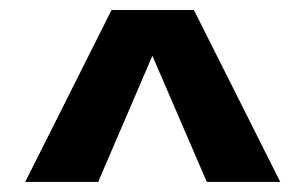

<svg xmlns="http://www.w3.org/2000/svg" viewBox="-20 -740 603 379"><path d="M200.2 -720.2H362.8L533.2 -380.9H388.2L280.8 -629.9L173.8 -380.9H29.8Z"/></svg>

Font: TASA Orbiter Deck
Style: Bold
Weight: 700
Designer: Weizhong Zhang
Version: Version 1.000;Glyphs 3.1.2 (3151)